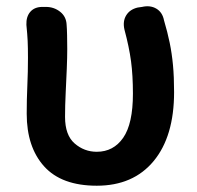

<svg xmlns="http://www.w3.org/2000/svg" viewBox="-20 -577 628 611"><path d="M288 14Q176 14 120.5 -47.5Q65 -109 65 -215Q65 -260 67 -304.5Q69 -349 69 -393Q69 -426 68 -447Q67 -468 64 -498Q63 -524 76.5 -539.5Q90 -555 115 -555H126Q152 -555 171.5 -539.5Q191 -524 192 -498Q193 -487 193.5 -464.5Q194 -442 194 -421Q194 -395 192.5 -358Q191 -321 189 -281Q187 -241 187 -205Q187 -147 217.5 -120.5Q248 -94 288 -94Q341 -94 372 -138.5Q403 -183 403 -279Q403 -337 397 -382Q391 -427 376 -483Q370 -509 381.5 -528Q393 -547 418 -553L432 -555Q458 -561 477.5 -549.5Q497 -538 502 -512Q513 -475 520 -441Q527 -407 530.5 -369.5Q534 -332 534 -284Q534 -143 469 -64.5Q404 14 288 14Z"/></svg>

Font: Chiron GoRound TC SB
Style: Regular
Weight: 500
Designer: Ryoko NISHIZUKA 西塚涼子 (kana, bopomofo & ideographs); Paul D. Hunt (Latin, Greek & Cyrillic); Sandoll Communications 산돌커뮤니
Foundry: Adobe
Version: Version 1.000;hotconv 1.1.1;makeotfexe 2.6.0